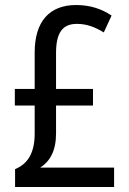

<svg xmlns="http://www.w3.org/2000/svg" viewBox="-20 -744 512 764"><path d="M283 -724C177 -724 118 -659 118 -535V-390H39V-324H118V-212C118 -134 89 -91 40 -71V0H434V-77H140C179 -102 203 -144 203 -213V-324H350V-390H203V-533C203 -614 229 -649 286 -649C324 -649 357 -637 393 -615L424 -682C384 -709 338 -724 283 -724Z"/></svg>

Font: Noto Sans Lao Looped Condensed
Style: Regular
Weight: 400
Width: 3
Designer: Mark Frömberg, Ben Mitchell
Foundry: The Fontpad Ltd
Version: Version 1.003